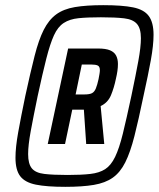

<svg xmlns="http://www.w3.org/2000/svg" viewBox="-20 -716 616 744"><path d="M233 8Q161 8 119 -0.5Q77 -9 58.5 -33Q40 -57 40 -105Q40 -145 50.5 -203.5Q61 -262 78 -344Q98 -436 114 -499Q130 -562 149.5 -600.5Q169 -639 197.5 -660Q226 -681 270 -688.5Q314 -696 380 -696Q453 -696 495.5 -687.5Q538 -679 556.5 -654Q575 -629 575 -581Q575 -541 564.5 -483Q554 -425 536 -344Q517 -252 501 -189Q485 -126 465.5 -87Q446 -48 417 -27.5Q388 -7 343.5 0.5Q299 8 233 8ZM165 -158 244 -528H360Q390 -528 406.5 -521Q423 -514 430 -500.5Q437 -487 437 -468Q437 -455 435 -441Q433 -427 429 -410Q422 -376 410 -347Q398 -318 370 -305L384 -158H314L305 -291H260L232 -158ZM242 -38Q295 -38 330 -42Q365 -46 387.5 -60.5Q410 -75 426 -108Q442 -141 456 -198Q470 -255 489 -344Q506 -425 516 -479.5Q526 -534 526 -568Q526 -606 510.5 -623.5Q495 -641 461 -645Q427 -649 371 -649Q319 -649 284.5 -645.5Q250 -642 227 -627Q204 -612 189 -579Q174 -546 159.5 -489Q145 -432 126 -344Q109 -262 99 -207.5Q89 -153 89 -119Q89 -81 103.5 -63.5Q118 -46 152 -42Q186 -38 242 -38ZM273 -350H306Q327 -350 336.5 -355Q346 -360 351.5 -373.5Q357 -387 362 -410Q364 -421 365.5 -429.5Q367 -438 367 -444Q367 -458 359 -462Q351 -466 333 -466H297Z"/></svg>

Font: Saira Condensed SemiBold
Style: Italic
Weight: 600
Width: 3
Italic angle: -12°
Designer: Hector Gatti with collaboration of the Omnibus-Type team
Foundry: Omnibus-Type
Version: Version 1.101